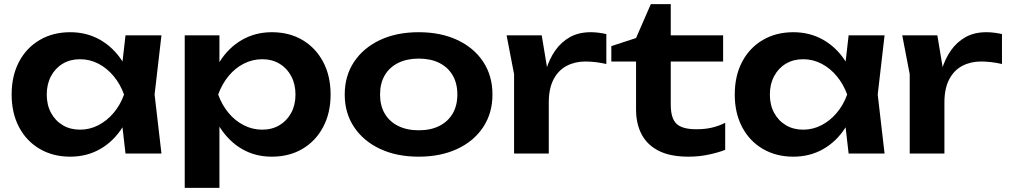

<svg xmlns="http://www.w3.org/2000/svg" viewBox="-20 -739 4856 924"><path d="M584 0 560 -208 587 -284 560 -359 584 -569H757L724 -284L757 0ZM628 -284Q612 -194 569.5 -126.5Q527 -59 462.5 -22Q398 15 318 15Q235 15 171 -22.5Q107 -60 71.5 -127.5Q36 -195 36 -284Q36 -374 71.5 -441.5Q107 -509 171 -546.5Q235 -584 318 -584Q398 -584 462.5 -547Q527 -510 570 -442.5Q613 -375 628 -284ZM205 -284Q205 -234 225.5 -196Q246 -158 282 -136.5Q318 -115 365 -115Q412 -115 453.5 -136.5Q495 -158 527 -196Q559 -234 577 -284Q559 -334 527 -372.5Q495 -411 453.5 -432.5Q412 -454 365 -454Q318 -454 282 -432.5Q246 -411 225.5 -372.5Q205 -334 205 -284Z M869 -569H1036V-388L1029 -366V-229L1036 -188V165H869ZM978 -284Q995 -375 1037.5 -442.5Q1080 -510 1144.5 -547Q1209 -584 1288 -584Q1372 -584 1435.5 -546.5Q1499 -509 1535 -441.5Q1571 -374 1571 -284Q1571 -195 1535 -127.5Q1499 -60 1435.5 -22.5Q1372 15 1288 15Q1208 15 1144.5 -22Q1081 -59 1038 -126.5Q995 -194 978 -284ZM1402 -284Q1402 -334 1381.5 -372.5Q1361 -411 1325 -432.5Q1289 -454 1242 -454Q1195 -454 1153 -432.5Q1111 -411 1079.5 -372.5Q1048 -334 1030 -284Q1048 -234 1079.5 -196Q1111 -158 1153 -136.5Q1195 -115 1242 -115Q1289 -115 1325 -136.5Q1361 -158 1381.5 -196Q1402 -234 1402 -284Z M1995 15Q1889 15 1809 -22.5Q1729 -60 1684 -127.5Q1639 -195 1639 -284Q1639 -374 1684 -441.5Q1729 -509 1809 -546.5Q1889 -584 1995 -584Q2101 -584 2181 -546.5Q2261 -509 2305.5 -441.5Q2350 -374 2350 -284Q2350 -195 2305.5 -127.5Q2261 -60 2181 -22.5Q2101 15 1995 15ZM1995 -112Q2053 -112 2094.5 -133Q2136 -154 2158.5 -192.5Q2181 -231 2181 -284Q2181 -338 2158.5 -376.5Q2136 -415 2094.5 -436Q2053 -457 1995 -457Q1938 -457 1896 -436Q1854 -415 1831.5 -376.5Q1809 -338 1809 -284Q1809 -231 1831.5 -192.5Q1854 -154 1896 -133Q1938 -112 1995 -112Z M2418 -569H2587L2621 -364V0H2454V-382ZM2898 -575V-431Q2872 -437 2846 -440Q2820 -443 2797 -443Q2747 -443 2707 -422Q2667 -401 2644 -357Q2621 -313 2621 -246L2586 -288Q2592 -349 2608 -402.5Q2624 -456 2652.5 -496.5Q2681 -537 2723 -560.5Q2765 -584 2823 -584Q2842 -584 2861.5 -581.5Q2881 -579 2898 -575Z M2922 -443V-517L3041 -556L3112 -719H3208V-569H3460V-443H3208V-236Q3208 -170 3235.5 -143.5Q3263 -117 3331 -117Q3374 -117 3407 -125Q3440 -133 3470 -148V-18Q3441 -6 3393 4.5Q3345 15 3294 15Q3205 15 3149.5 -13.5Q3094 -42 3067.5 -93Q3041 -144 3041 -212V-443Z M4064 0 4040 -208 4067 -284 4040 -359 4064 -569H4237L4204 -284L4237 0ZM4108 -284Q4092 -194 4049.5 -126.5Q4007 -59 3942.5 -22Q3878 15 3798 15Q3715 15 3651 -22.5Q3587 -60 3551.5 -127.5Q3516 -195 3516 -284Q3516 -374 3551.5 -441.5Q3587 -509 3651 -546.5Q3715 -584 3798 -584Q3878 -584 3942.5 -547Q4007 -510 4050 -442.5Q4093 -375 4108 -284ZM3685 -284Q3685 -234 3705.5 -196Q3726 -158 3762 -136.5Q3798 -115 3845 -115Q3892 -115 3933.5 -136.5Q3975 -158 4007 -196Q4039 -234 4057 -284Q4039 -334 4007 -372.5Q3975 -411 3933.5 -432.5Q3892 -454 3845 -454Q3798 -454 3762 -432.5Q3726 -411 3705.5 -372.5Q3685 -334 3685 -284Z M4322 -569H4491L4525 -364V0H4358V-382ZM4802 -575V-431Q4776 -437 4750 -440Q4724 -443 4701 -443Q4651 -443 4611 -422Q4571 -401 4548 -357Q4525 -313 4525 -246L4490 -288Q4496 -349 4512 -402.5Q4528 -456 4556.5 -496.5Q4585 -537 4627 -560.5Q4669 -584 4727 -584Q4746 -584 4765.5 -581.5Q4785 -579 4802 -575Z"/></svg>

Font: Unbounded Medium
Style: Regular
Weight: 500
Designer: Luke Prowse, Jean-Baptiste Morizot, Fátima Lázaro, Florian Runge
Foundry: NaN
Version: Version 1.700